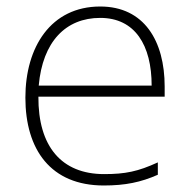

<svg xmlns="http://www.w3.org/2000/svg" viewBox="-20 -560 585 590"><path d="M288 -540C136 -540 58 -415 58 -260C58 -100 136 10 299 10C365 10 413 0 465 -23V-61C404 -33 365 -25 300 -25C169 -25 97 -110 98 -263H486V-294C486 -434 423 -540 288 -540ZM288 -505C395 -505 446 -421 446 -297H99C111 -432 182 -505 288 -505Z"/></svg>

Font: Noto Sans Tamil ExtraLight
Style: Regular
Weight: 200
Designer: Jelle Bosma - Monotype Design Team
Foundry: Monotype Imaging Inc.
Version: Version 2.004